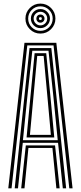

<svg xmlns="http://www.w3.org/2000/svg" viewBox="-20 -1035 444 1055"><path d="M25.5 0 114.5 -800H289.5L378.8 0H360.8L274.2 -785.5H130L43.5 0ZM60.8 0 142.2 -770.8H262L343.5 0H325.2L299 -250.5H105.2L78.8 0ZM106 -264.8H297.2L274.5 -493L246.5 -756.2H157.5L129.2 -493ZM126 -279.8 146.2 -493 170.2 -742.5H234L258.2 -493L278.2 -279.8ZM144.5 -294H259.5L241.5 -493L219.8 -727.8H184.5L162.8 -493ZM96.5 0 121.8 -236.2H282.5L307.8 0H289.8L268 -222H136.2L114.5 0ZM202 -850.5Q168 -850.5 143.9 -874.6Q119.8 -898.8 119.8 -933Q119.8 -967 143.9 -991.1Q168 -1015.2 202 -1015.2Q236.2 -1015.2 260.4 -991.1Q284.5 -967 284.5 -933Q284.5 -898.8 260.4 -874.6Q236.2 -850.5 202 -850.5ZM202 -865.5Q230 -865.5 249.8 -885.2Q269.5 -905 269.5 -933Q269.5 -960.8 249.8 -980.5Q230 -1000.2 202 -1000.2Q174 -1000.2 154.4 -980.5Q134.8 -960.8 134.8 -933Q134.8 -905 154.4 -885.2Q174 -865.5 202 -865.5ZM202 -880.5Q180.2 -880.5 165 -895.9Q149.8 -911.2 149.8 -933Q149.8 -954.8 165 -970Q180.2 -985.2 202 -985.2Q223.8 -985.2 239.1 -970Q254.5 -954.8 254.5 -933Q254.5 -911.2 239.1 -895.9Q223.8 -880.5 202 -880.5ZM202 -895.5Q217.5 -895.5 228.5 -906.5Q239.5 -917.5 239.5 -933Q239.5 -948.5 228.5 -959.4Q217.5 -970.2 202 -970.2Q186.8 -970.2 175.8 -959.4Q164.8 -948.5 164.8 -933Q164.8 -917.5 175.8 -906.5Q186.8 -895.5 202 -895.5ZM202 -910.5Q192.5 -910.5 186.1 -917Q179.8 -923.5 179.8 -933Q179.8 -942.2 186.1 -948.8Q192.5 -955.2 202 -955.2Q211.5 -955.2 218 -948.8Q224.5 -942.2 224.5 -933Q224.5 -923.5 218 -917Q211.5 -910.5 202 -910.5ZM202 -925Q209.8 -925 209.8 -933Q209.8 -940.8 202 -940.8Q194.2 -940.8 194.2 -933Q194.2 -925 202 -925Z"/></svg>

Font: Big Shoulders Inline Text Medium
Style: Regular
Weight: 500
Designer: Patric King
Foundry: XO Type Co
Version: Version 1.000